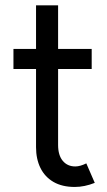

<svg xmlns="http://www.w3.org/2000/svg" viewBox="-20 -704 408 731"><path d="M117.2 -143.6V-441.4H31.2V-517.6H117.2V-683.6H201.2V-517.6H329.1V-441.4H201.2V-152.3Q201.2 -112.8 219 -91.6Q236.8 -70.3 266.6 -70.3Q285.2 -70.3 308.6 -82L340.8 -7.8Q301.8 7.8 264.6 7.8Q216.8 7.8 183.8 -11.2Q150.9 -30.3 134 -64.5Q117.2 -98.6 117.2 -143.6Z"/></svg>

Font: Reddit Sans Fudge
Style: Regular
Weight: 400
Designer: Stephen Hutchings
Foundry: Reddit
Version: Version 1.011